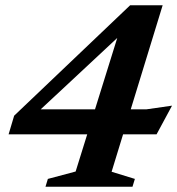

<svg xmlns="http://www.w3.org/2000/svg" viewBox="-20 -706 670 726"><path d="M438 -609.5 484.5 -619.5 99.5 -260.5 90.5 -292.5H533L630.5 -306.5L572 -198H12.5L33.5 -268.5L472 -686H595L402 -56.5L490 -29.5L481 0H152L161 -29.5L266 -57.5Z"/></svg>

Font: Newsreader SemiBold
Style: Italic
Weight: 600
Italic angle: -17°
Designer: Hugues Gentile
Foundry: Production Type
Version: Version 1.003